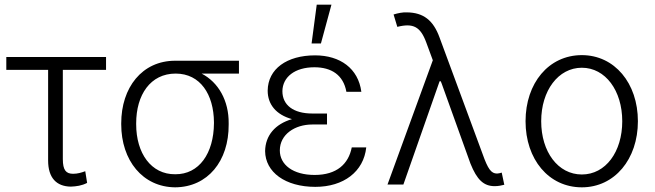

<svg xmlns="http://www.w3.org/2000/svg" viewBox="-20 -790 2806 822"><path d="M434 -546H7V-491H186V-103C186 -28 222 8 283 9C307 8 330 5 353 -7L345 -57C329 -51 312 -46 293 -46C263 -46 249 -61 249 -109V-491H434Z M499 -262V-258C499 -103 591 11 730 12C869 11 960 -100 959 -257V-262C960 -359 915 -438 843 -475H1003V-530H730C588 -530 499 -415 499 -262ZM563 -258V-262C563 -384 624 -475 732 -475C838 -475 895 -385 896 -267V-262C895 -134 833 -43 730 -44C627 -43 563 -134 563 -258Z M1314 -604H1354L1399 -770H1336ZM1115 -143C1116 -53 1201 10 1330 10C1451 10 1537 -55 1548 -159H1486C1472 -88 1422 -41 1327 -41C1234 -41 1178 -85 1178 -146C1178 -215 1243 -257 1317 -257H1380V-304H1317C1236 -304 1189 -340 1189 -400C1190 -460 1242 -502 1326 -502C1399 -502 1450 -469 1463 -397H1527C1514 -497 1436 -553 1329 -553C1208 -553 1127 -495 1126 -402C1126 -343 1162 -299 1230 -280C1158 -259 1116 -210 1115 -143Z M2098 7C2113 7 2128 4 2139 1L2128 -51C2121 -49 2114 -47 2108 -47C2083 -47 2069 -66 2046 -131L1862 -629C1835 -704 1792 -736 1723 -737C1704 -738 1685 -734 1665 -728L1681 -675C1749 -692 1780 -676 1805 -608L1833 -532L1639 0H1707L1862 -442H1867L1871 -432L1994 -90C2022 -20 2051 7 2098 7Z M2471 12C2611 12 2711 -108 2711 -271C2711 -434 2611 -554 2471 -554C2329 -554 2230 -434 2230 -271C2230 -108 2329 12 2471 12ZM2297 -271C2297 -402 2370 -500 2471 -500C2572 -500 2644 -402 2644 -271C2644 -140 2573 -43 2471 -43C2369 -43 2297 -140 2297 -271Z"/></svg>

Font: Wafeq Light
Style: Regular
Weight: 300
Designer: Rasmus Andersson & Azza Alameddine
Foundry: Google & TypeTogether
Version: Version 3.000;January 28, 2025;FontCreator 15.0.0.3014 64-bi